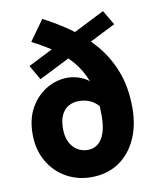

<svg xmlns="http://www.w3.org/2000/svg" viewBox="-93 -921 829 1008"><g transform="rotate(-10 321.5 -417.5)"><path d="M312 14Q240 14 180 -19.5Q120 -53 83.5 -115Q47 -177 47 -262Q47 -344 80.5 -402Q114 -460 167 -491Q220 -522 279 -522Q323 -522 365 -501Q407 -480 426 -429L428 -336Q403 -367 375 -379Q347 -391 316 -391Q285 -391 261 -377.5Q237 -364 223 -335.5Q209 -307 209 -262Q209 -219 224 -189.5Q239 -160 264 -145Q289 -130 319 -130Q349 -130 372 -147.5Q395 -165 408 -201.5Q421 -238 421 -296Q421 -382 403 -448Q385 -514 348 -566Q311 -618 255 -660Q199 -702 124 -740L202 -849Q274 -812 343 -763.5Q412 -715 467 -650.5Q522 -586 554.5 -501.5Q587 -417 587 -307Q587 -214 554 -141.5Q521 -69 459.5 -27.5Q398 14 312 14ZM138 -539 93 -617 523 -834 569 -756Z"/></g></svg>

Font: Noto Sans HK Thin Black
Style: Regular
Weight: 900
Version: Version 2.004-H2;hotconv 1.0.118;makeotfexe 2.5.65603